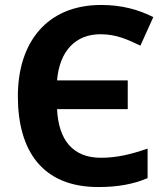

<svg xmlns="http://www.w3.org/2000/svg" viewBox="-20 -744 669 774"><path d="M385 -606C450 -606 495 -584 546 -560L598 -675C539 -705 471 -724 388 -724C169 -724 52 -573 52 -356C52 -136 151 10 376 10C453 10 517 -1 575 -26V-145C508 -122 452 -108 387 -108C274 -108 216 -179 210 -304H495V-420H210C220 -540 286 -606 385 -606Z"/></svg>

Font: Noto Sans Display
Style: Bold
Weight: 700
Designer: Monotype Design Team
Foundry: Monotype Imaging Inc.
Version: Version 1.900